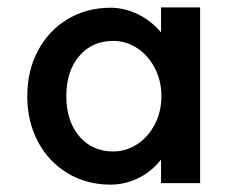

<svg xmlns="http://www.w3.org/2000/svg" viewBox="-20 -488 637 521"><path d="M54 -227Q54 -296 83 -350.5Q112 -405 163.5 -436Q215 -467 280 -467Q317 -467 353 -450Q389 -433 417 -400V-468H523V9H417V-55Q390 -21 354 -4Q318 13 280 13Q215 13 163.5 -18Q112 -49 83 -103.5Q54 -158 54 -227ZM418 -227Q418 -269 400 -303.5Q382 -338 352 -357.5Q322 -377 287 -377Q230 -377 195 -336Q160 -295 160 -227Q160 -160 195 -118.5Q230 -77 287 -77Q322 -77 352 -96.5Q382 -116 400 -150.5Q418 -185 418 -227Z"/></svg>

Font: SUITE
Style: Bold
Weight: 700
Designer: Sun
Foundry: Sun
Version: Version 2.040